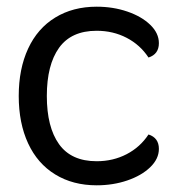

<svg xmlns="http://www.w3.org/2000/svg" viewBox="-20 -542 531 574"><path d="M36 -255Q36 -336 64 -396.5Q92 -457 145 -489.5Q198 -522 269 -522Q318 -522 360.5 -507.5Q403 -493 429 -468Q455 -443 455 -413Q455 -380 424 -370Q399 -408 358.5 -429Q318 -450 269 -450Q193 -450 156.5 -399Q120 -348 120 -255Q120 -162 156.5 -111Q193 -60 269 -60Q318 -60 358.5 -81Q399 -102 424 -140Q455 -130 455 -97Q455 -67 429 -42Q403 -17 360.5 -2.5Q318 12 269 12Q198 12 145 -20.5Q92 -53 64 -113.5Q36 -174 36 -255Z"/></svg>

Font: Thasadith
Style: Bold
Weight: 700
Designer: Cadson Demak Co.,Ltd.
Foundry: Cadson Demak Co.,Ltd.
Version: Version 1.000; ttfautohint (v1.6)